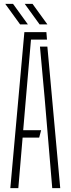

<svg xmlns="http://www.w3.org/2000/svg" viewBox="-20 -965 362 985"><path d="M33 0 105 -800H218L221 -762H139L113 -461L99 -297H191L181 -259H96L74 0ZM248 0 209 -463 185 -726H223L289 0ZM83 -840 7 -945H47L123 -840ZM183 -840 107 -945H147L223 -840Z"/></svg>

Font: Big Shoulders Stencil Text Thin Thin
Style: Regular
Weight: 250
Version: Version 2.001